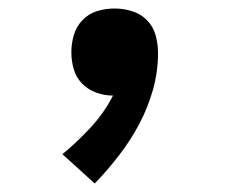

<svg xmlns="http://www.w3.org/2000/svg" viewBox="-20 -217 540 452"><path d="M203 215 127 146Q162 117 193.5 83Q225 49 246 8Q226 8 206.5 1Q187 -6 173 -20.5Q159 -35 153.5 -54.5Q148 -74 148 -94Q148 -115 154 -135Q160 -155 174.5 -170Q189 -185 209 -191Q229 -197 250 -197Q271 -197 291.5 -190.5Q312 -184 326.5 -169Q341 -154 346.5 -133.5Q352 -113 352 -92Q352 -48 340 -5.5Q328 37 307.5 75.5Q287 114 260 149Q233 184 203 215Z"/></svg>

Font: Iosevka Curly Slab Extrabold
Style: Regular
Weight: 800
Monospace: yes
Designer: Belleve Invis
Foundry: Belleve Invis
Version: Version 22.1.2; ttfautohint (v1.8.4)